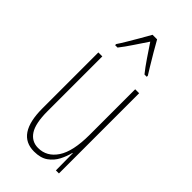

<svg xmlns="http://www.w3.org/2000/svg" viewBox="-242 -822 892 892"><g transform="rotate(45 204.0 -376.5)"><path d="M337 -527V0H317L316 -112H314Q307 -83 292.5 -55Q278 -27 252 -8.5Q226 10 183 10Q69 10 69 -159V-527H95V-167Q95 -87 118.5 -51Q142 -15 185 -15Q242 -15 276.5 -67Q311 -119 311 -228V-527ZM219 -763Q232 -740 250.5 -708Q269 -676 285.5 -649.5Q302 -623 308 -613V-606H293Q272 -632 248 -667.5Q224 -703 204 -733Q185 -705 160.5 -668Q136 -631 116 -606H100V-613Q111 -629 127 -656Q143 -683 160 -712Q177 -741 189 -763Z"/></g></svg>

Font: Noto Sans Gujarati UI ExtraCondensed Thin
Style: Regular
Weight: 100
Width: 2
Designer: Jelle Bosma - Monotype Design Team, Universal Thirst
Foundry: Monotype Imaging Inc.
Version: Version 2.106; ttfautohint (v1.8.4.7-5d5b)